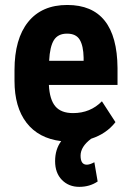

<svg xmlns="http://www.w3.org/2000/svg" viewBox="-20 -558 519 769"><path d="M314.9 -314.5V-327.1Q314 -374.5 299.3 -398.9Q284.7 -423.3 248.5 -423.3Q212.4 -423.3 196 -397.5Q179.7 -371.6 176.8 -314.5ZM249.5 -538.1Q448.7 -538.1 450.7 -285.6V-217.8H175.8Q178.7 -159.2 201.7 -132.1Q224.6 -105 272.5 -105Q341.8 -105 388.2 -152.3L442.4 -68.8Q406.7 -22.5 345.2 -2.4Q302.7 29.3 302.7 65.4Q302.7 101.6 327.6 101.6Q339.8 101.6 357.9 91.8L371.1 168.9Q339.4 190.4 297.4 190.4Q255.4 190.4 228 162.6Q200.7 134.8 200.7 87.4Q200.7 40 225.1 7.3Q134.3 -3.9 86.2 -66.4Q38.1 -128.9 38.1 -233.9V-277.3Q38.1 -402.3 92.8 -470.2Q147.5 -538.1 249.5 -538.1Z"/></svg>

Font: RobotoCondensed-Bold
Style: Bold
Weight: 700
Designer: Google
Version: Version 2.001240; 2014